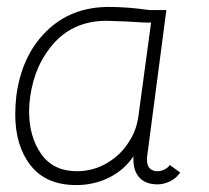

<svg xmlns="http://www.w3.org/2000/svg" viewBox="-20 -525 604 554"><path d="M500 -27Q488 -10 470 -1.5Q452 7 435 7Q399 7 381 -14Q363 -35 365 -74Q339 -35 295.5 -13Q252 9 200 9Q113 9 68.5 -47.5Q24 -104 24 -195Q24 -220 27 -247Q42 -364 113.5 -434.5Q185 -505 294 -505Q348 -505 411 -496H460L405 -77Q404 -73 404 -65Q404 -31 435 -31Q445 -31 455.5 -36.5Q466 -42 470 -49ZM416 -460Q400 -459 345 -463L288 -465Q195 -465 137.5 -402.5Q80 -340 67 -245Q64 -224 64 -204Q64 -130 99 -80.5Q134 -31 202 -31Q250 -31 290.5 -55.5Q331 -80 354 -119Q373 -148 379 -187Z"/></svg>

Font: Bellota Light
Style: Italic
Weight: 300
Italic angle: -7.5°
Designer: Kemie Guaida
Foundry: Kemie Guaida
Version: Version 4.001